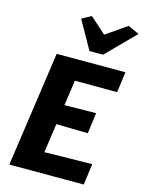

<svg xmlns="http://www.w3.org/2000/svg" viewBox="-148 -1118 901 1203"><g transform="rotate(15 302.5 -516.5)"><path d="M35 0 142 -747H588L570 -613L296 -614L272 -449L477 -452L459 -317L254 -321L227 -132L536 -137L518 0ZM336 -817 233 -1000 294 -1033 398 -940 533 -1033 605 -1000 424 -817Z"/></g></svg>

Font: Merriweather Sans ExtraBold
Style: Italic
Weight: 800
Italic angle: -7.5°
Designer: Eben Sorkin
Foundry: Eben Sorkin
Version: Version 2.001; ttfautohint (v1.8.3)